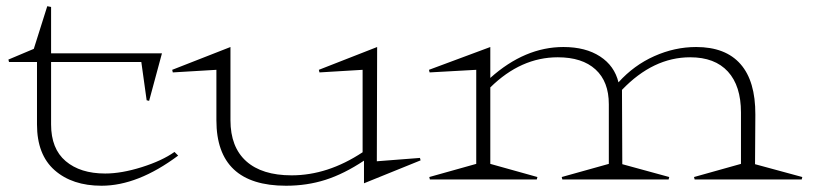

<svg xmlns="http://www.w3.org/2000/svg" viewBox="-20 -573 2600 613"><path d="M6.8 -382.8 87.9 -417 130.9 -553.2 143.1 -550.8V-402.8H497.1L456.1 -251L448.2 -252.9L431.2 -375H143.1V-175.8Q143.1 -98.1 189.7 -58.6Q236.3 -19 315.9 -19Q367.7 -19 432.4 -39.3Q497.1 -59.6 537.1 -87.9L548.8 -76.2Q419.9 20 304.2 20Q210.9 20 154.5 -29.5Q98.1 -79.1 98.1 -175.8V-375H8.8Z M529.8 -350.1 715.8 -422.9V-189Q715.8 -103.5 766.1 -58.3Q816.4 -13.2 911.1 -13.2Q1026.4 -13.2 1137.7 -86.9V-350.1L1000 -341.8L998 -350.1L1184.1 -422.9L1183.1 -58.1L1320.8 -68.8L1322.8 -61L1142.1 12.2V-60.1Q1078.1 -17.6 1019 1.2Q960 20 893.1 20Q670.9 20 670.9 -189V-350.1L531.7 -341.8Z M1965.8 -286.1 1966.8 -48.8 2116.7 -7.8 2114.7 0H1775.4L1773.4 -7.8L1923.8 -49.8V-240.2Q1923.8 -312.5 1881.3 -351.3Q1838.9 -390.1 1760.7 -390.1Q1643.1 -390.1 1545.4 -293.9V-49.8L1695.8 -7.8L1693.8 0H1352.5L1350.6 -7.8L1500.5 -49.8V-350.1L1351.6 -341.8L1349.6 -350.1L1545.4 -422.9V-324.2Q1655.8 -422.9 1778.8 -422.9Q1849.6 -422.9 1895.8 -392.8Q1941.9 -362.8 1954.6 -310.1Q2003.9 -364.7 2069.1 -393.8Q2134.3 -422.9 2202.6 -422.9Q2296.4 -422.9 2344.2 -368.4Q2392.1 -314 2391.6 -207L2390.6 -48.8L2541.5 -7.8L2539.6 0H2197.8L2195.8 -7.8L2345.7 -49.8V-213.9Q2345.7 -298.8 2304 -344.5Q2262.2 -390.1 2183.6 -390.1Q2065.4 -390.1 1965.8 -286.1Z"/></svg>

Font: Halibut Exp Thin
Style: Regular
Weight: 250
Width: 7
Designer: Matteo Maggi
Foundry: Collletttivo
Version: Version 3.080 | FøM Fix